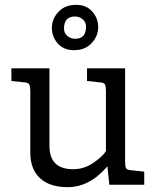

<svg xmlns="http://www.w3.org/2000/svg" viewBox="-20 -762 646 792"><path d="M417 -139V-384Q417 -406 413 -413.5Q409 -421 394 -422L339 -428V-480H496V-98Q496 -76 500 -68.5Q504 -61 519 -60L575 -54V0H431L423 -76Q350 10 259 10Q185 10 145 -27Q105 -64 105 -133V-384Q105 -406 101 -413.5Q97 -421 82 -422L27 -428V-480H184V-160Q184 -64 282 -64Q328 -64 367 -91.5Q406 -119 417 -139ZM285 -555Q243 -555 218.5 -582.5Q194 -610 194 -647Q194 -684 221 -713Q248 -742 294 -742Q336 -742 360.5 -714.5Q385 -687 385 -650Q385 -613 358 -584Q331 -555 285 -555ZM335 -652Q335 -670 321.5 -682Q308 -694 289 -694Q244 -694 244 -644Q244 -626 257.5 -614Q271 -602 290 -602Q335 -602 335 -652Z"/></svg>

Font: Enriqueta
Style: Regular
Weight: 400
Designer: Viviana Monsalve, Gustavo Ibarra
Foundry: Viviana Monsalve, Gustavo Ibarra
Version: Version 1.002